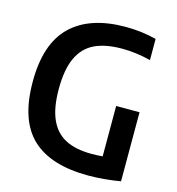

<svg xmlns="http://www.w3.org/2000/svg" viewBox="-111 -846 873 948"><g transform="rotate(15 325.0 -371.5)"><path d="M590 -360V-7Q505 7.5 425.5 7.5Q232.5 7.5 137 -83.2Q41.5 -174 41.5 -369Q41 -563.5 137.2 -656.5Q233.5 -749.5 416 -749.5Q498 -749.5 573 -730V-622Q497.5 -641 427 -641Q341 -641 286 -614.5Q231 -588 203 -528Q175 -468 175 -367.5Q175 -271.5 201.8 -212.5Q228.5 -153.5 281 -126.8Q333.5 -100 414.5 -100Q440.5 -100 470.5 -102.5V-360Z"/></g></svg>

Font: Encode Sans Semi Condensed SmBd
Style: Regular
Weight: 600
Width: 4
Designer: Multiple Designers
Foundry: Impallari Type
Version: Version 2.000